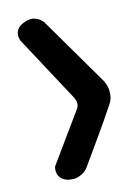

<svg xmlns="http://www.w3.org/2000/svg" viewBox="-76 -697 541 745"><g transform="rotate(-10 194.5 -324.5)"><path d="M129 -6Q111 -11 102.5 -20Q94 -29 91.5 -39.5Q89 -50 90 -57.5Q91 -65 91 -65L214 -271Q226 -293 207 -320L43 -570Q43 -570 40.5 -577Q38 -584 38 -594.5Q38 -605 45 -616.5Q52 -628 71 -637Q94 -648 111 -644Q128 -640 137 -632.5Q146 -625 146 -625L325 -373Q347 -346 350 -316Q353 -286 340 -265Q307 -204 274.5 -149Q242 -94 207 -34Q207 -34 198 -25Q189 -16 172 -9Q155 -2 129 -6Z"/></g></svg>

Font: Sour Gummy Black SemiBold
Style: Regular
Weight: 600
Version: Version 1.000